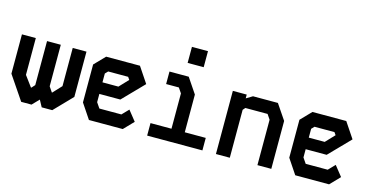

<svg xmlns="http://www.w3.org/2000/svg" viewBox="-79 -1219 3159 1618"><g transform="rotate(15 1500.0 -410.0)"><path d="M462 -551V-218L392 -143H389L358 -189V-551H238V-167L212 -138H208L140 -230V-551H19V-208L160 0H250L307 -59L339 0H431L582 -156V-551Z M753 -553 664 -461V-130L751 0H1046L1128 -85L1058 -173L1003 -116H811L779 -163V-235H962L1139 -417L1048 -553ZM779 -413 802 -437H976L992 -414L918 -336H779Z M1301 -570V-461H1412L1442 -417V-109H1259V0H1741V-109H1558V-438L1469 -570ZM1430 -680V-820H1570V-680Z M1859 -551V0H1980V-418L1998 -439H2192L2221 -396V0H2342V-418L2252 -551H2035L1980 -518V-551Z M2553 -553 2464 -461V-130L2551 0H2846L2928 -85L2858 -173L2803 -116H2611L2579 -163V-235H2762L2939 -417L2848 -553ZM2579 -413 2602 -437H2776L2792 -414L2718 -336H2579Z"/></g></svg>

Font: Kode Mono
Style: Bold
Weight: 700
Monospace: yes
Designer: Isa Ozler
Foundry: Kadena LLC
Version: Version 1.206;gftools[0.9.28]